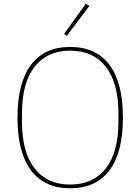

<svg xmlns="http://www.w3.org/2000/svg" viewBox="-20 -998 754 1031"><path d="M460 -966 339 -806 324 -816 441 -978ZM74 -366Q74 -554 146.5 -650Q219 -746 357 -746Q495 -746 567.5 -650Q640 -554 640 -366Q640 -179 567.5 -83Q495 13 357 13Q219 13 146.5 -83Q74 -179 74 -366ZM616 -344V-389Q616 -553 548 -639.5Q480 -726 357 -726Q234 -726 166 -639.5Q98 -553 98 -389V-344Q98 -180 166 -93.5Q234 -7 357 -7Q480 -7 548 -93.5Q616 -180 616 -344Z"/></svg>

Font: IBM Plex Sans JP Thin
Style: Regular
Weight: 100
Designer: Mike Abbink; Paul van der Laan; Pieter van Rosmalen; Wujin Sim; Yejin Wi; Jinhee Kim; Boomi Park; Yona Kim; Kichan Ma
Foundry: Sandoll Inc.
Version: Version 1.001